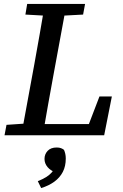

<svg xmlns="http://www.w3.org/2000/svg" viewBox="-20 -687 624 975"><path d="M3 0 13 -53 130 -61H143L138 0ZM88 0 154 -359Q168 -436 181.5 -513Q195 -590 208 -667H318L252 -309Q238 -232 224 -154.5Q210 -77 197 0ZM109 -613 118 -667H412L402 -613L271 -606H235ZM155 0 160 -57H486L413 -9L485 -197H548L509 0ZM314 118Q314 157 299 186Q284 215 256 235.5Q228 256 189 268L172 233Q197 223 214 212.5Q231 202 242 189.5Q253 177 262 161L266 190Q237 180 221.5 161.5Q206 143 206 120Q206 96 222 79Q238 62 268 62Q281 62 290 65.5Q299 69 305 74Q309 83 311.5 94Q314 105 314 118Z"/></svg>

Font: Source Serif 4 Medium
Style: Italic
Weight: 500
Italic angle: -12°
Designer: Frank Grießhammer
Foundry: Adobe Systems Incorporated
Version: Version 4.004;hotconv 1.0.116;makeotfexe 2.5.65601